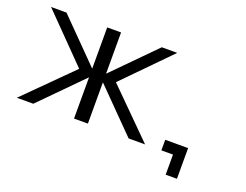

<svg xmlns="http://www.w3.org/2000/svg" viewBox="-101 -726 1333 1041"><g transform="rotate(20 565.0 -205.0)"><path d="M123 0 358 -238V0H438V-238L673 0H768L504 -263L762 -526H673L438 -288V-526H358V-288L123 -526H34L292 -263L28 0ZM929 116H994V-61H862V0H929Z"/></g></svg>

Font: Chess Sans
Style: Regular
Weight: 400
Designer: Wolf Bōese
Foundry: Wolf Bōese
Version: Version 7.223;Glyphs 3.3 (3306)